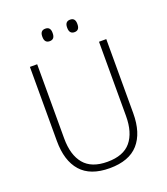

<svg xmlns="http://www.w3.org/2000/svg" viewBox="-147 -905 887 1017"><g transform="rotate(-20 297.0 -396.0)"><path d="M296.5 10Q187.5 10 134.5 -50Q81.5 -110 81.5 -221.5V-639H122.5V-221Q122.5 -127.5 164.8 -76.8Q207 -26 296.5 -26Q387 -26 429 -76.8Q471 -127.5 471 -221V-639H512V-221.5Q512 -110 458.8 -50Q405.5 10 296.5 10ZM227 -731Q212.5 -731 205.2 -739.8Q198 -748.5 198 -765V-768.5Q198 -784.5 205.2 -793Q212.5 -801.5 227 -801.5Q242 -801.5 249 -793Q256 -784.5 256 -768.5V-765Q256 -748.5 249 -739.8Q242 -731 227 -731ZM367 -731Q352.5 -731 345.2 -739.8Q338 -748.5 338 -765V-768.5Q338 -784.5 345.2 -793Q352.5 -801.5 367 -801.5Q381.5 -801.5 388.5 -793Q395.5 -784.5 395.5 -768.5V-765Q395.5 -748.5 388.5 -739.8Q381.5 -731 367 -731Z"/></g></svg>

Font: Anek Gujarati ExtraLight
Style: Regular
Weight: 250
Version: Version 1.003